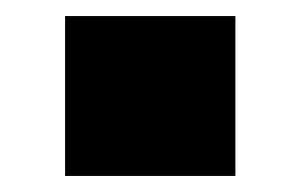

<svg xmlns="http://www.w3.org/2000/svg" viewBox="-20 -219 373 239"><path d="M61 -199H273V0H61Z"/></svg>

Font: Archivo Black
Style: Regular
Weight: 400
Designer: Hector Gatti
Foundry: Omnibus-Type
Version: Version 1.101; ttfautohint (v1.8)